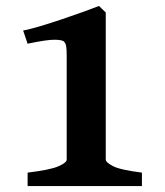

<svg xmlns="http://www.w3.org/2000/svg" viewBox="-20 -628 558 648"><path d="M73.2 0V-45.4Q149.9 -54.7 177.5 -66.9Q205.1 -79.1 205.1 -89.4V-439.5Q205.1 -459 203.6 -470Q202.1 -481 196.3 -487.3Q190.4 -493.7 164.1 -493.9Q137.7 -494.1 73.2 -480.5L58.1 -524.9Q79.1 -528.8 114.5 -539.3Q149.9 -549.8 189 -563Q228 -576.2 262 -588.4Q295.9 -600.6 314 -607.9L336.9 -585.9V-89.4Q336.9 -80.1 361.1 -67.4Q385.3 -54.7 459 -45.4V0Z"/></svg>

Font: Gentium Book Plus
Style: Bold
Weight: 700
Designer: Victor Gaultney, Annie Olsen, Iska Routamaa, Becca Hirsbrunner
Foundry: SIL International
Version: Version 6.101